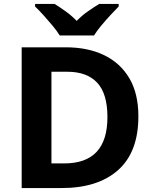

<svg xmlns="http://www.w3.org/2000/svg" viewBox="-20 -954 780 974"><path d="M682 -364Q682 -183 579.5 -91.5Q477 0 292 0H90V-714H314Q426 -714 508.5 -674Q591 -634 636.5 -556.5Q682 -479 682 -364ZM525 -360Q525 -479 473 -534.5Q421 -590 322 -590H241V-125H306Q525 -125 525 -360ZM283 -774Q269 -797 246.5 -824Q224 -851 200.5 -877Q177 -903 158 -921V-934H257Q283 -918 313 -896.5Q343 -875 369 -848Q395 -875 426 -896.5Q457 -918 483 -934H582V-921Q564 -903 540 -877Q516 -851 493.5 -824Q471 -797 457 -774Z"/></svg>

Font: Noto Sans Gurmukhi
Style: Bold
Weight: 700
Designer: Jelle Bosma - Monotype Design Team
Foundry: Monotype Imaging Inc.
Version: Version 2.004; ttfautohint (v1.8.4.7-5d5b)